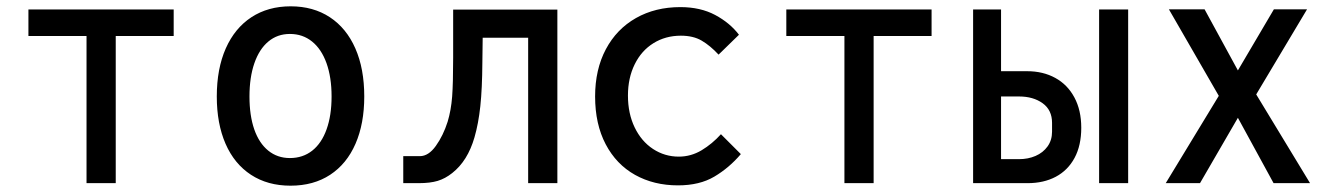

<svg xmlns="http://www.w3.org/2000/svg" viewBox="-20 -580 4240 608"><path d="M254 -466H70V-550H530V-466H346.5V0H254Z M666.5 -274.5Q666.5 -362.5 695 -426.8Q723.5 -491 776.2 -525.5Q829 -560 900.5 -560Q972 -560 1024.5 -525.5Q1077 -491 1105.2 -426.8Q1133.5 -362.5 1133.5 -274.5Q1133.5 -188.5 1105.8 -124.8Q1078 -61 1025.5 -26.5Q973 8 900 8Q827.5 8 774.8 -26.5Q722 -61 694.2 -124.8Q666.5 -188.5 666.5 -274.5ZM1030 -274.5Q1030 -335 1014 -379.8Q998 -424.5 968.2 -448.5Q938.5 -472.5 898 -472.5Q858.5 -472.5 829.8 -448.5Q801 -424.5 785.5 -379.8Q770 -335 770 -274.5Q770 -214 785.2 -170.2Q800.5 -126.5 829.5 -103Q858.5 -79.5 898 -79.5Q939 -79.5 968.8 -103Q998.5 -126.5 1014.2 -170.5Q1030 -214.5 1030 -274.5Z M1257 -85.5H1309.5Q1337 -85.5 1360.2 -118Q1383.5 -150.5 1397.5 -194.5Q1408.5 -231 1411.8 -274.2Q1415 -317.5 1415 -397.5V-549.5H1745V0H1652.5V-460.5H1508.5L1507.5 -383Q1507 -299 1501 -243.5Q1495 -188 1482.5 -145Q1461 -70.5 1412 -32Q1390 -14.5 1366 -7.2Q1342 0 1306 0H1257Z M1864.5 -274.5Q1864.5 -360 1898.5 -424Q1932.5 -488 1993.8 -522.8Q2055 -557.5 2134.5 -557.5Q2198 -557.5 2244.8 -532.5Q2291.5 -507.5 2320 -470L2255.5 -407Q2229 -435.5 2202.2 -451.2Q2175.5 -467 2136 -467Q2087.5 -467 2049.2 -443.2Q2011 -419.5 1989.8 -376.2Q1968.5 -333 1968.5 -277.5Q1968.5 -220.5 1989.8 -176.5Q2011 -132.5 2048 -108.2Q2085 -84 2129.5 -84Q2168 -84 2201.8 -104.2Q2235.5 -124.5 2263 -155L2326 -92Q2289 -48.5 2242.2 -20.8Q2195.5 7 2127 7Q2050.5 7 1991 -26.2Q1931.5 -59.5 1898 -123.2Q1864.5 -187 1864.5 -274.5Z M2654 -466H2470V-550H2930V-466H2746.5V0H2654Z M3061.5 -550H3150V-354.5H3233Q3283 -354.5 3321.8 -333.2Q3360.5 -312 3382.2 -271.5Q3404 -231 3404 -175.5Q3404 -119.5 3382.8 -80Q3361.5 -40.5 3323.2 -20.2Q3285 0 3234 0H3061.5ZM3311.5 -163V-191Q3311.5 -231.5 3281.8 -253Q3252 -274.5 3207 -274.5H3150V-76H3207Q3235.5 -76 3259.2 -86.2Q3283 -96.5 3297.2 -116.2Q3311.5 -136 3311.5 -163ZM3460.5 -550H3552.5V0H3460.5Z M3839.5 -276.5 3681.5 -550.5H3794.5L3900 -357L4014 -550.5H4119L3958 -281L4128.5 0H4013L3900 -207L3780 0H3671.5Z"/></svg>

Font: JuliaMono Medium
Style: Regular
Weight: 500
Monospace: yes
Designer: cormullion
Foundry: corm
Version: Version 0.054; ttfautohint (v1.8.4)